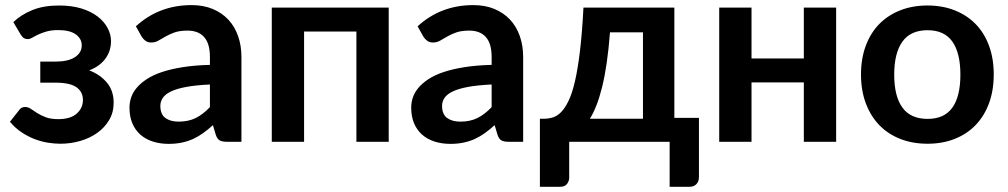

<svg xmlns="http://www.w3.org/2000/svg" viewBox="-20 -542 3852 734"><path d="M31 -457.5Q60 -485.5 103 -503.2Q146 -521 206 -521Q253.5 -521 290.5 -509.8Q327.5 -498.5 352.8 -479.2Q378 -460 391.2 -435.2Q404.5 -410.5 404.5 -383.5Q404.5 -369 400.2 -353.2Q396 -337.5 386.2 -322.5Q376.5 -307.5 360.5 -294.8Q344.5 -282 321 -273Q363 -257 388.8 -226Q414.5 -195 414.5 -149.5Q414.5 -112 397.2 -83Q380 -54 351.5 -33.8Q323 -13.5 286.2 -3Q249.5 7.5 210.5 7.5Q188.5 7.5 163.2 3.5Q138 -0.5 112.5 -10.2Q87 -20 62.5 -36.2Q38 -52.5 18 -76.5L53.5 -121.5Q61 -133 76 -133Q87.5 -133 98 -125.8Q108.5 -118.5 122.2 -109.8Q136 -101 155 -93.8Q174 -86.5 202.5 -86.5Q249 -86.5 273 -107.5Q297 -128.5 297 -160Q297 -191 272.2 -208.5Q247.5 -226 192 -226H134V-306.5H192Q240.5 -306.5 266.5 -323.5Q292.5 -340.5 292.5 -368.5Q292.5 -394 269.8 -410.5Q247 -427 202.5 -427Q176 -427 157.5 -421.5Q139 -416 125.8 -409.8Q112.5 -403.5 103.5 -398Q94.5 -392.5 86.5 -392.5Q78 -392.5 72 -395.8Q66 -399 59 -410Z M499.5 -441.5Q588 -522.5 712.5 -522.5Q757.5 -522.5 793 -507.8Q828.5 -493 853 -466.8Q877.5 -440.5 890.2 -404Q903 -367.5 903 -324V0H847Q829.5 0 820 -5.2Q810.5 -10.5 805 -26.5L794 -63.5Q774.5 -46 756 -32.8Q737.5 -19.5 717.5 -10.5Q697.5 -1.5 674.8 3.2Q652 8 624.5 8Q592 8 564.5 -0.8Q537 -9.5 517 -27Q497 -44.5 486 -70.5Q475 -96.5 475 -131Q475 -150.5 481.5 -169.8Q488 -189 502.8 -206.5Q517.5 -224 541 -239.5Q564.5 -255 598.8 -266.5Q633 -278 678.5 -285.2Q724 -292.5 782.5 -294V-324Q782.5 -375.5 760.5 -400.2Q738.5 -425 697 -425Q667 -425 647.2 -418Q627.5 -411 612.5 -402.2Q597.5 -393.5 585.2 -386.5Q573 -379.5 558 -379.5Q545 -379.5 536 -386.2Q527 -393 521.5 -402ZM782.5 -219Q729 -216.5 692.5 -209.8Q656 -203 634 -192.5Q612 -182 602.5 -168Q593 -154 593 -137.5Q593 -105 612.2 -91Q631.5 -77 662.5 -77Q700.5 -77 728.2 -90.8Q756 -104.5 782.5 -132.5Z M1466 0H1342.5V-421.5H1142.5V0H1019V-513H1466Z M1576.5 -441.5Q1665 -522.5 1789.5 -522.5Q1834.5 -522.5 1870 -507.8Q1905.5 -493 1930 -466.8Q1954.5 -440.5 1967.2 -404Q1980 -367.5 1980 -324V0H1924Q1906.5 0 1897 -5.2Q1887.5 -10.5 1882 -26.5L1871 -63.5Q1851.5 -46 1833 -32.8Q1814.5 -19.5 1794.5 -10.5Q1774.5 -1.5 1751.8 3.2Q1729 8 1701.5 8Q1669 8 1641.5 -0.8Q1614 -9.5 1594 -27Q1574 -44.5 1563 -70.5Q1552 -96.5 1552 -131Q1552 -150.5 1558.5 -169.8Q1565 -189 1579.8 -206.5Q1594.5 -224 1618 -239.5Q1641.5 -255 1675.8 -266.5Q1710 -278 1755.5 -285.2Q1801 -292.5 1859.5 -294V-324Q1859.5 -375.5 1837.5 -400.2Q1815.5 -425 1774 -425Q1744 -425 1724.2 -418Q1704.5 -411 1689.5 -402.2Q1674.5 -393.5 1662.2 -386.5Q1650 -379.5 1635 -379.5Q1622 -379.5 1613 -386.2Q1604 -393 1598.5 -402ZM1859.5 -219Q1806 -216.5 1769.5 -209.8Q1733 -203 1711 -192.5Q1689 -182 1679.5 -168Q1670 -154 1670 -137.5Q1670 -105 1689.2 -91Q1708.5 -77 1739.5 -77Q1777.5 -77 1805.2 -90.8Q1833 -104.5 1859.5 -132.5Z M2652 -91.5V135Q2652 152 2642.2 162Q2632.5 172 2617 172H2540V0H2156V137Q2156 150 2147.8 161Q2139.5 172 2122 172H2044V-88H2058.5Q2076 -88 2092.5 -92.8Q2109 -97.5 2124.2 -112.5Q2139.5 -127.5 2153.2 -155.8Q2167 -184 2178 -231.2Q2189 -278.5 2197.2 -347.5Q2205.5 -416.5 2210.5 -513H2558V-91.5ZM2438 -88V-418.5H2312Q2307 -354 2299.5 -302.2Q2292 -250.5 2282 -210Q2272 -169.5 2260.2 -139.5Q2248.5 -109.5 2235 -88Z M3176.5 -513V0H3053V-227H2853V0H2729.5V-513H2853V-318.5H3053V-513Z M3526 -87.5Q3590 -87.5 3620.8 -130.5Q3651.5 -173.5 3651.5 -256.5Q3651.5 -339.5 3620.8 -383Q3590 -426.5 3526 -426.5Q3461 -426.5 3429.8 -382.8Q3398.5 -339 3398.5 -256.5Q3398.5 -174 3429.8 -130.8Q3461 -87.5 3526 -87.5ZM3526 -521Q3583 -521 3629.8 -502.5Q3676.5 -484 3709.8 -450Q3743 -416 3761 -367Q3779 -318 3779 -257.5Q3779 -196.5 3761 -147.5Q3743 -98.5 3709.8 -64Q3676.5 -29.5 3629.8 -11Q3583 7.5 3526 7.5Q3468.5 7.5 3421.5 -11Q3374.5 -29.5 3341.2 -64Q3308 -98.5 3289.8 -147.5Q3271.5 -196.5 3271.5 -257.5Q3271.5 -318 3289.8 -367Q3308 -416 3341.2 -450Q3374.5 -484 3421.5 -502.5Q3468.5 -521 3526 -521Z"/></svg>

Font: Lato
Style: Bold
Weight: 700
Designer: Lukasz Dziedzic with Adam Twardoch and Botio Nikoltchev
Foundry: tyPoland Lukasz Dziedzic
Version: Version 2.010; 2014-09-01; http://www.latofonts.com/; ttfaut